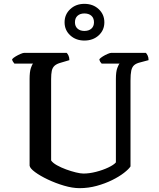

<svg xmlns="http://www.w3.org/2000/svg" viewBox="-20 -979 827 999"><path d="M394 0Q357 0 313 -13Q269 -26 229 -45Q189 -64 162.5 -83.5Q136 -103 134 -117V-568Q134 -605 140.5 -624.5Q147 -644 152 -648H55Q52 -653 48 -657.5Q44 -662 43 -671Q49 -678 61.5 -685.5Q74 -693 87 -698.5Q100 -704 106 -704H327Q332 -699 336.5 -689.5Q341 -680 341 -666L297 -653Q275 -647 264 -637Q253 -627 249.5 -610.5Q246 -594 246 -567V-144Q255 -131 276.5 -119Q298 -107 324 -97.5Q350 -88 374.5 -82Q399 -76 414 -76Q445 -76 480 -85Q515 -94 543.5 -107.5Q572 -121 583 -134V-568Q583 -606 590.5 -625.5Q598 -645 602 -648H509Q505 -652 501.5 -657.5Q498 -663 497 -671Q503 -678 515 -685.5Q527 -693 540 -698.5Q553 -704 559 -704H739Q744 -699 748.5 -689.5Q753 -680 753 -666L708 -654Q688 -649 677.5 -639.5Q667 -630 663 -611.5Q659 -593 659 -559V-113Q650 -99 625 -79.5Q600 -60 563.5 -42Q527 -24 483.5 -12Q440 0 394 0ZM419 -768Q375 -768 345.5 -795Q316 -822 316 -863Q316 -904 345.5 -931.5Q375 -959 419 -959Q464 -959 493.5 -931.5Q523 -904 523 -863Q523 -822 493.5 -795Q464 -768 419 -768ZM419 -818Q442 -818 455.5 -830Q469 -842 469 -863Q469 -885 455.5 -897Q442 -909 419 -909Q397 -909 383.5 -897Q370 -885 370 -863Q370 -842 383.5 -830Q397 -818 419 -818Z"/></svg>

Font: Texturina 12pt Medium
Style: Regular
Weight: 500
Designer: Guillermo Torres Carreño
Foundry: Omnibus-Type
Version: Version 1.002